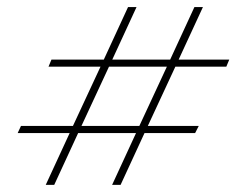

<svg xmlns="http://www.w3.org/2000/svg" viewBox="-20 -622 666 541"><path d="M396.5 -267.1H540L529.8 -247.1H387.2L319.8 -101.1H295.9L363.3 -247.1H200.2L132.8 -101.1H108.9L176.3 -247.1H29.8L39.1 -267.1H185.5L263.2 -434.1H116.7L125 -454.1H272.5L340.8 -602.1H364.7L296.4 -454.1H459.5L527.8 -602.1H551.8L483.4 -454.1H626L617.7 -434.1H474.1ZM287.1 -434.1 209.5 -267.1H372.6L450.2 -434.1Z"/></svg>

Font: TypoPRO Playfair Display
Style: Bold Italic
Weight: 700
Italic angle: -14.9847°
Designer: Claus Eggers Sørensen
Foundry: Claus Eggers Sørensen
Version: Version 1.004;PS 001.004;hotconv 1.0.70;makeotf.lib2.5.58329